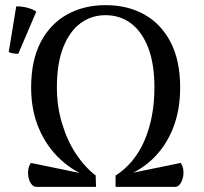

<svg xmlns="http://www.w3.org/2000/svg" viewBox="-20 -726 793 746"><path d="M353 -43 335 -34Q269 -57 215.5 -106Q162 -155 131.5 -226Q101 -297 101 -386Q101 -490 137.5 -561Q174 -632 239.5 -669Q305 -706 390 -706Q477 -706 542 -669Q607 -632 643.5 -561Q680 -490 680 -386Q680 -297 651.5 -226Q623 -155 570.5 -106Q518 -57 446 -34L428 -43Q504 -92 542 -181.5Q580 -271 580 -386Q580 -479 555.5 -541.5Q531 -604 488.5 -635.5Q446 -667 390 -667Q335 -667 292.5 -635.5Q250 -604 225.5 -541.5Q201 -479 201 -386Q201 -313 221 -246.5Q241 -180 275 -128.5Q309 -77 353 -43ZM121 0Q111 0 103 -9.5Q95 -19 91.5 -33.5Q88 -48 89.5 -64Q91 -80 100 -93L352 -41L353 0ZM429 0V-41L682 -93Q691 -80 692.5 -64Q694 -48 690 -33.5Q686 -19 678.5 -9.5Q671 0 661 0ZM51 -517Q43 -517 31.5 -518.5Q20 -520 14 -524L43 -701Q63 -702 86 -696Q109 -690 121 -681Z"/></svg>

Font: Arima Medium
Style: Regular
Weight: 500
Designer: Joana Correia and Natanael Gama
Foundry: NDISCOVER
Version: Version 1.101;gftools[0.9.23]